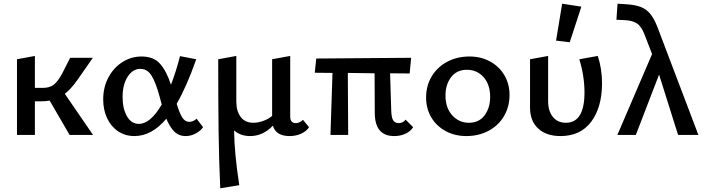

<svg xmlns="http://www.w3.org/2000/svg" viewBox="-20 -731 3826 1040"><path d="M357 0 249 -186Q228 -182 195 -182H169V0H72V-410L169 -428V-255H213Q249 -255 271.5 -272.5Q294 -290 318 -335L360 -418H483L398 -296Q362 -246 331 -223L484 0Z M1080 -42Q1067 -23 1041 -8.5Q1015 6 986 6Q948 6 923.5 -19Q899 -44 881 -88Q802 6 708 6Q658 6 619.5 -20Q581 -46 560 -91Q539 -136 539 -193Q539 -259 567.5 -312Q596 -365 643.5 -395Q691 -425 747 -425Q812 -425 847 -385.5Q882 -346 906 -272Q933 -341 955 -427L1043 -410Q991 -262 937 -169Q952 -119 967 -95Q982 -71 1005 -71Q1026 -71 1045 -88ZM856 -165 845 -206Q825 -281 802 -319.5Q779 -358 740 -358Q699 -358 671.5 -315.5Q644 -273 644 -205Q644 -143 667.5 -101.5Q691 -60 732 -60Q795 -60 856 -165Z M1654 -42Q1640 -20 1611.5 -7Q1583 6 1548 6Q1475 6 1458 -50Q1404 6 1335 6Q1282 6 1248 -25Q1249 95 1276 272L1173 289Q1166 134 1164 -21.5Q1162 -177 1162 -410L1260 -428V-183Q1260 -128 1284 -97Q1308 -66 1352 -66Q1377 -66 1404.5 -75.5Q1432 -85 1454 -103V-410L1552 -428V-100Q1552 -64 1582 -64Q1592 -64 1602.5 -69Q1613 -74 1621 -82Z M2218 -42Q2204 -20 2177 -7Q2150 6 2115 6Q2010 6 2010 -121L2009 -334L1864 -336L1866 0H1770L1781 -336L1685 -337L1693 -414L2207 -418L2199 -333L2093 -334L2099 -137Q2100 -95 2109.5 -79.5Q2119 -64 2140 -64Q2150 -64 2160.5 -69Q2171 -74 2177 -83Z M2288 -203Q2288 -267 2318.5 -317.5Q2349 -368 2402.5 -396.5Q2456 -425 2523 -425Q2585 -425 2634.5 -398Q2684 -371 2712 -323.5Q2740 -276 2740 -217Q2740 -153 2710 -102Q2680 -51 2626.5 -22.5Q2573 6 2506 6Q2444 6 2394 -21Q2344 -48 2316 -95.5Q2288 -143 2288 -203ZM2635 -206Q2635 -273 2599.5 -313Q2564 -353 2509 -353Q2454 -353 2423.5 -313Q2393 -273 2393 -214Q2393 -147 2429.5 -106.5Q2466 -66 2520 -66Q2575 -66 2605 -106.5Q2635 -147 2635 -206Z M2992 -511 3025 -711 3129 -695 3066 -502ZM2851 -148V-410L2949 -428V-183Q2949 -129 2975 -97.5Q3001 -66 3045 -66Q3146 -66 3146 -230Q3146 -318 3118 -410L3218 -428Q3241 -358 3241 -280Q3241 -151 3183 -72.5Q3125 6 3016 6Q2939 6 2895 -35Q2851 -76 2851 -148Z M3653 0 3550 -327 3424 0H3324L3512 -438L3472 -542Q3455 -587 3431 -603.5Q3407 -620 3363 -622L3319 -624L3325 -711L3372 -708Q3421 -705 3451.5 -693Q3482 -681 3503 -655Q3524 -629 3542 -582L3763 0Z"/></svg>

Font: Ysabeau Infant Semibold
Style: Regular
Weight: 600
Designer: Christian Thalmann (Catharsis Fonts)
Version: Version 0.003